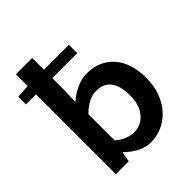

<svg xmlns="http://www.w3.org/2000/svg" viewBox="-200 -826 959 959"><g transform="rotate(-45 279.0 -347.0)"><path d="M311 12Q277 12 242.5 -4.5Q208 -21 177 -52H174L164 0H73V-564H2V-618L73 -623V-706H188V-623H364V-564H188V-480L185 -398Q216 -425 252.5 -442Q289 -459 327 -459Q373 -459 409 -442.5Q445 -426 470 -396.5Q495 -367 508 -325.5Q521 -284 521 -233Q521 -176 503.5 -130.5Q486 -85 457 -53.5Q428 -22 390 -5Q352 12 311 12ZM287 -83Q336 -83 369 -122Q402 -161 402 -231Q402 -291 377 -327.5Q352 -364 296 -364Q244 -364 188 -309V-124Q214 -101 239.5 -92Q265 -83 287 -83Z"/></g></svg>

Font: TT Toshiba Sans Medium
Style: Regular
Weight: 500
Designer: Paul D. Hunt
Foundry: Toshiba Corporation
Version: Version 2.020;PS 2.000;hotconv 1.0.86;makeotf.lib2.5.63406